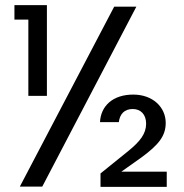

<svg xmlns="http://www.w3.org/2000/svg" viewBox="-20 -724 715 745"><path d="M57 0H144L509 -698H423ZM368 -250H441C445 -282 463 -301 495 -301C526 -301 547 -280 547 -244C547 -205 523 -175 479 -139L370 -51V1H627V-58H451L530 -114C595 -162 623 -196 623 -247C623 -308 573 -357 497 -357C418 -357 371 -313 368 -250ZM36 -704V-648H90V-352H162V-704Z"/></svg>

Font: Poppins
Style: Regular
Weight: 400
Designer: Ninad Kale (Devanagari), Jonny Pinhorn (Latin)
Foundry: Indian Type Foundry
Version: 4.004